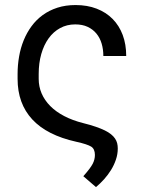

<svg xmlns="http://www.w3.org/2000/svg" viewBox="-20 -573 578 776"><path d="M285.5 -552.6Q332.7 -552.6 370.6 -538Q408.4 -523.4 435 -496.6Q461.6 -469.8 475.9 -431.8Q490.1 -393.8 490.1 -346.6H397.7Q397.7 -373.6 390.8 -396.8Q383.9 -420.1 369.7 -437.3Q355.5 -454.5 334.2 -464.5Q312.9 -474.4 284.1 -474.4Q250.4 -474.4 223 -459.5Q195.7 -444.6 176.5 -418Q157.3 -391.3 146.8 -354.6Q136.4 -317.8 136.4 -274.1V-254.3Q136.4 -223 148.3 -195.3Q160.2 -167.6 183.1 -144.5Q206 -121.4 239.5 -103.9Q273.1 -86.3 316.8 -75.3Q345.5 -68.2 367 -60.7Q388.5 -53.3 403.8 -45.8Q418.7 -38.4 428.6 -30.4Q438.6 -22.4 444.8 -13.3Q451 -4.3 453.5 5.7Q456 15.6 456 27Q456 50.1 448.5 72.1Q441.1 94.1 428.8 114Q416.5 133.9 400.7 151.5Q384.9 169 367.9 183.2L316.8 139.2Q345.5 106.9 354.8 88.8Q363.6 71.4 363.6 53.3Q363.6 29.1 348.4 19.5Q340.9 14.9 326 9.9Q311.1 5 288.4 0Q169.7 -26.3 110.4 -90.4Q51.1 -154.5 51.1 -254.3V-274.1Q51.1 -310 57.2 -344.6Q63.2 -379.3 75.8 -410.2Q88.4 -441.1 107.6 -467.2Q126.8 -493.3 152.9 -512.3Q179 -531.2 212 -541.9Q245 -552.6 285.5 -552.6Z"/></svg>

Font: Inter P
Style: Regular
Weight: 400
Designer: Rasmus Andersson
Foundry: rsms
Version: Version 3.018;git-588b23468